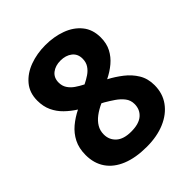

<svg xmlns="http://www.w3.org/2000/svg" viewBox="-204 -846 979 979"><g transform="rotate(-45 286.0 -356.5)"><path d="M286.1 -723.1Q347.7 -723.1 399.7 -704.1Q451.7 -685.1 482.9 -646.7Q514.2 -608.4 514.2 -550.8Q514.2 -507.8 497.3 -475.6Q480.5 -443.4 451.7 -419.2Q422.9 -395 386.2 -377Q424.3 -356.9 458.5 -330.3Q492.7 -303.7 514.4 -268.1Q536.1 -232.4 536.1 -185.1Q536.1 -125.5 504.4 -81.8Q472.7 -38.1 416.5 -14.2Q360.4 9.8 286.1 9.8Q206.1 9.8 149.9 -13.2Q93.8 -36.1 64.5 -78.9Q35.2 -121.6 35.2 -181.2Q35.2 -230 53.5 -266.1Q71.8 -302.2 103 -328.4Q134.3 -354.5 171.9 -373Q140.1 -393.1 114 -418.5Q87.9 -443.8 72.5 -476.6Q57.1 -509.3 57.1 -551.8Q57.1 -608.4 89.1 -646.5Q121.1 -684.6 173.3 -703.9Q225.6 -723.1 286.1 -723.1ZM174.8 -189.9Q174.8 -151.4 202.4 -126.2Q230 -101.1 284.2 -101.1Q340.3 -101.1 368.2 -125.2Q396 -149.4 396 -189Q396 -216.3 380.1 -236.8Q364.3 -257.3 340.3 -273.7Q316.4 -290 292 -304.2L278.8 -311Q247.6 -296.9 224.4 -279.3Q201.2 -261.7 188 -239.7Q174.8 -217.8 174.8 -189.9ZM285.2 -612.8Q248 -612.8 223.6 -593.8Q199.2 -574.7 199.2 -540Q199.2 -515.6 211.2 -497.3Q223.1 -479 242.9 -465.3Q262.7 -451.7 286.1 -439.9Q308.6 -450.7 328.1 -463.9Q347.7 -477.1 359.9 -495.6Q372.1 -514.2 372.1 -540Q372.1 -574.7 347.4 -593.8Q322.8 -612.8 285.2 -612.8Z"/></g></svg>

Font: Wonky
Style: Regular
Weight: 400
Designer: Monotype Design Team
Foundry: Monotype Imaging Inc.
Version: Version 3.000